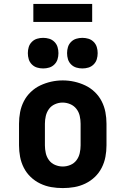

<svg xmlns="http://www.w3.org/2000/svg" viewBox="-20 -951 640 979"><path d="M300 8Q270 8 241 3Q212 -2 185 -15Q158 -28 136.5 -48.5Q115 -69 101.5 -95.5Q88 -122 82.5 -151Q77 -180 77 -210V-320Q77 -350 82.5 -379Q88 -408 101.5 -434.5Q115 -461 137 -482Q159 -503 185.5 -515.5Q212 -528 241 -534.5Q270 -541 300 -541Q330 -541 359 -534.5Q388 -528 414.5 -515.5Q441 -503 463 -482Q485 -461 498.5 -434.5Q512 -408 517.5 -379Q523 -350 523 -320V-210Q523 -180 517.5 -151Q512 -122 498.5 -95.5Q485 -69 463.5 -48.5Q442 -28 415 -15Q388 -2 359 3Q330 8 300 8ZM300 -102Q320 -102 339 -110Q358 -118 370 -134Q382 -150 386.5 -170Q391 -190 391 -210V-320Q391 -340 386.5 -360Q382 -380 369.5 -396Q357 -412 338 -420Q319 -428 299 -428Q279 -428 260 -419.5Q241 -411 229.5 -395Q218 -379 213.5 -359.5Q209 -340 209 -320V-210Q209 -190 213.5 -170Q218 -150 230 -134Q242 -118 261 -110Q280 -102 300 -102ZM400 -602Q384 -602 369 -606.5Q354 -611 342.5 -622.5Q331 -634 326.5 -649Q322 -664 322 -680Q322 -696 326.5 -711Q331 -726 342.5 -737.5Q354 -749 369 -753.5Q384 -758 400 -758Q416 -758 431 -753.5Q446 -749 457.5 -737.5Q469 -726 473.5 -711Q478 -696 478 -680Q478 -664 473.5 -649Q469 -634 457.5 -622.5Q446 -611 431 -606.5Q416 -602 400 -602ZM200 -602Q184 -602 169 -606.5Q154 -611 142.5 -622.5Q131 -634 126.5 -649Q122 -664 122 -680Q122 -696 126.5 -711Q131 -726 142.5 -737.5Q154 -749 169 -753.5Q184 -758 200 -758Q216 -758 231 -753.5Q246 -749 257.5 -737.5Q269 -726 273.5 -711Q278 -696 278 -680Q278 -664 273.5 -649Q269 -634 257.5 -622.5Q246 -611 231 -606.5Q216 -602 200 -602ZM150 -839V-931H450V-839Z"/></svg>

Font: Iosevka Slab XBdEx
Style: Regular
Weight: 800
Width: 7
Monospace: yes
Designer: Belleve Invis
Foundry: Belleve Invis
Version: Version 11.1.0; ttfautohint (v1.8.3)